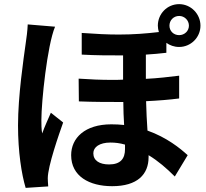

<svg xmlns="http://www.w3.org/2000/svg" viewBox="-20 -852 996 928"><path d="M114 -734C112.9 -704.2 108 -666.9 104 -641C94.1 -568.9 67.1 -389.2 67.1 -246.1C67.1 -118.3 84.2 -9.9 104 56.1L213.1 49C212 35.2 210.9 18.8 210.9 9.9C210.9 -49 265.3 -203.8 285.2 -259.9L225.9 -307.2C212 -275.2 196 -241.1 183.9 -207C180 -226.9 180 -252.1 180 -272C180 -360.1 208.1 -632.1 246.1 -723ZM845.9 -774.9C871.8 -774.9 893.1 -753.9 893.1 -728C893.1 -702.1 871.8 -682.2 845.9 -682.2C818.9 -682.2 799 -702.1 799 -728C799 -753.9 818.9 -774.9 845.9 -774.9ZM584.2 -131C584.2 -85.9 563.2 -57.2 507.1 -57.2C460.9 -57.2 431.1 -76 431.1 -111.2C431.1 -141 460.9 -163 513.8 -163C536.9 -163 560 -160.2 584.2 -153.1ZM784.1 -644.9C801.1 -632.8 821.7 -625 845.9 -625C902 -625 948.9 -670.8 948.9 -728C948.9 -785.2 902 -832 845.9 -832C788 -832 742.9 -785.2 742.9 -728C742.9 -718 745 -706 747.9 -697.1C686.8 -690 625 -685 554 -685C500 -685 442.1 -687.9 375 -692.8V-588.1C442.1 -584.2 507.8 -584.2 574.9 -584.2V-467C556.8 -465.9 539.1 -465.9 521 -465.9C469.1 -465.9 415.1 -468 360.1 -471.9L361.2 -361.9C434.3 -359 507.1 -359 576 -359C576 -322.1 577.8 -283.7 579.9 -247.9C560 -250 539.1 -251.1 518.1 -251.1C390.3 -251.1 323.9 -185 323.9 -101.9C323.9 0 411.9 47.9 522 47.9C644.2 47.9 698.2 -8.9 698.2 -93V-101.9C743.3 -74.9 785.9 -38 824.9 1.1L887.1 -101.9C851.2 -134.9 785.9 -187.9 692.8 -220.9C690 -264.9 687.1 -311.8 686.1 -362.9C746.1 -365.8 799 -370 845.9 -376.1V-486.2C795.8 -480.1 742.9 -473.7 685 -470.9V-588.1C719.1 -590.2 751.1 -593 784.1 -596.9Z"/></svg>

Font: Karasuma Gothic
Style: Bold
Weight: 700
Designer: Rasmus Andersson / Ryoko Nishizuka
Foundry: Genbu
Version: Version 1.00